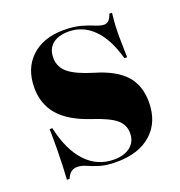

<svg xmlns="http://www.w3.org/2000/svg" viewBox="-90 -507 560 596"><g transform="rotate(-20 190.5 -209.5)"><path d="M197.6 11.3Q163.7 11.3 141.9 4.4Q120.2 -2.4 105.2 -9.3Q90.3 -16.1 75.8 -16.1Q52.4 -16.1 41.9 10.5H33.1Q34.7 -12.1 35.5 -35.9Q36.3 -59.7 36.7 -88.7Q37.1 -117.7 36.3 -155.6H45.2Q62.1 -79 100 -38.7Q137.9 1.6 192.7 1.6Q226.6 1.6 246.8 -14.5Q266.9 -30.6 266.9 -58.9Q266.9 -86.3 245.6 -104.4Q224.2 -122.6 167.7 -141.1Q100 -163.7 67.7 -200.8Q35.5 -237.9 35.5 -291.9Q35.5 -355.6 75 -392.7Q114.5 -429.8 182.3 -429.8Q214.5 -429.8 237.9 -423.4Q261.3 -416.9 278.2 -409.7Q295.2 -402.4 306.5 -402.4Q316.1 -402.4 322.6 -409.3Q329 -416.1 333.1 -429H341.9Q339.5 -408.9 338.3 -389.1Q337.1 -369.4 337.5 -344.4Q337.9 -319.4 338.7 -283.1H329.8Q311.3 -350.8 276.6 -385.5Q241.9 -420.2 194.4 -420.2Q160.5 -420.2 141.5 -404.4Q122.6 -388.7 122.6 -359.7Q122.6 -329 146.4 -309.3Q170.2 -289.5 226.6 -272.6Q292.7 -253.2 323.8 -219Q354.8 -184.7 354.8 -129.8Q354.8 -63.7 312.9 -26.2Q271 11.3 197.6 11.3Z"/></g></svg>

Font: Playfair 144pt SemiCondensed Black
Style: Regular
Weight: 900
Width: 4
Designer: Claus Eggers Sørensen
Foundry: Claus Eggers Sørensen
Version: Version 2.203